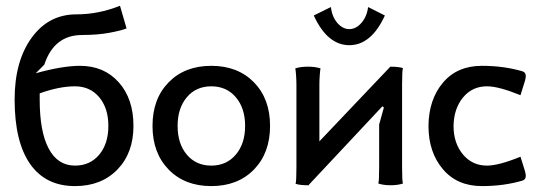

<svg xmlns="http://www.w3.org/2000/svg" viewBox="-20 -629 1850 654"><path d="M29.8 -290Q29.8 -420.4 87.6 -500.2Q145.5 -580.1 240.2 -580.1Q315.9 -580.1 388.7 -609.4L411.1 -532.2Q393.1 -524.9 352.5 -517.3Q312 -509.8 259.8 -509.8Q164.1 -509.8 130.9 -408.7L101.6 -379.4Q192.4 -404.8 252.4 -404.8Q334.5 -404.8 384.5 -348.6Q434.6 -292.5 434.6 -200.2Q434.6 -107.9 379.9 -51.5Q325.2 4.9 235.4 4.9Q135.3 4.9 82.5 -70.6Q29.8 -146 29.8 -290ZM115.2 -311V-290Q115.2 -180.2 146 -122.6Q176.8 -64.9 235.4 -64.9Q286.6 -64.9 317.9 -102.1Q349.1 -139.2 349.1 -200.2Q349.1 -260.7 317.9 -297.9Q286.6 -335 235.4 -335Q182.1 -335 115.2 -311Z M585 -200.2Q585 -139.2 616.5 -102.1Q647.9 -64.9 699.7 -64.9Q751.5 -64.9 783.2 -102.3Q814.9 -139.6 814.9 -200.2Q814.9 -260.7 783.2 -297.9Q751.5 -335 699.7 -335Q647.9 -335 616.5 -297.9Q585 -260.7 585 -200.2ZM554.4 -51.5Q499.5 -107.9 499.5 -200.2Q499.5 -292.5 554.4 -348.6Q609.4 -404.8 699.7 -404.8Q790 -404.8 845 -348.6Q899.9 -292.5 899.9 -200.2Q899.9 -107.9 845 -51.5Q790 4.9 699.7 4.9Q609.4 4.9 554.4 -51.5Z M989.7 -58.1V-341.8Q989.7 -355.5 988.3 -374.5Q986.8 -393.6 985.8 -396Q1003.4 -401.9 1028.8 -401.9Q1054.2 -401.9 1071.8 -396Q1070.8 -393.6 1069.3 -374.5Q1067.9 -355.5 1067.9 -341.8V-147.5L1309.6 -401.9Q1337.9 -401.9 1352.5 -397Q1349.6 -388.2 1349.6 -341.8V-58.1Q1349.6 -12.7 1352.5 -3.9Q1335 2 1310.5 2Q1286.1 2 1268.6 -3.9Q1271.5 -12.7 1271.5 -58.1V-205.1L1287.6 -262.7L1282.7 -267.1L1028.8 3.9V2Q1001.5 2 986.8 -2.9Q989.7 -11.7 989.7 -58.1ZM1291 -576.2Q1244.6 -475.1 1169.9 -475.1Q1095.2 -475.1 1048.8 -576.2L1106.9 -605Q1111.3 -571.3 1129.4 -550.5Q1147.5 -529.8 1169.9 -529.8Q1192.4 -529.8 1210.9 -550.8Q1229.5 -571.8 1233.9 -605Z M1439.5 -200.2Q1440.4 -290 1488.8 -347.4Q1537.1 -404.8 1621.6 -404.8Q1695.8 -404.8 1759.3 -386.2Q1771 -382.8 1771 -369.6Q1771 -364.3 1768.1 -353.5L1752.9 -304.7Q1678.7 -335 1638.7 -335Q1588.4 -335 1557.1 -296.9Q1525.9 -258.8 1524.9 -200.2Q1524.9 -141.6 1556.6 -103.3Q1588.4 -64.9 1638.7 -64.9Q1678.7 -64.9 1752.9 -95.2L1768.1 -46.4Q1771 -35.6 1771 -30.3Q1771 -17.1 1759.3 -13.7Q1695.8 4.9 1621.6 4.9Q1537.1 4.9 1488.3 -53Q1439.5 -110.8 1439.5 -200.2Z"/></svg>

Font: Nikodecs
Style: Medium
Weight: 500
Version: Version 0.29